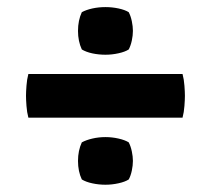

<svg xmlns="http://www.w3.org/2000/svg" viewBox="-20 -582 580 528"><path d="M194.5 -497Q194.5 -526 205 -548.5Q217 -555 234.2 -558.8Q251.5 -562.5 270 -562.5Q288 -562.5 305.8 -558.8Q323.5 -555 334 -548.5Q339.5 -538 342.5 -523.8Q345.5 -509.5 345.5 -497Q345.5 -484.5 342.5 -470.5Q339.5 -456.5 334 -446Q324 -439.5 306 -435.5Q288 -431.5 270 -431.5Q251.5 -431.5 234 -435.2Q216.5 -439 205 -446Q194.5 -468.5 194.5 -497ZM194.5 -139.5Q194.5 -168 205 -190.5Q217 -197 234.2 -201Q251.5 -205 270 -205Q288 -205 305.8 -201Q323.5 -197 334 -190.5Q339.5 -180 342.5 -165.8Q345.5 -151.5 345.5 -139.5Q345.5 -127 342.5 -112.8Q339.5 -98.5 334 -88.5Q324 -82 306 -78Q288 -74 270 -74Q251.5 -74 234 -77.8Q216.5 -81.5 205 -88.5Q194.5 -110.5 194.5 -139.5ZM58 -258.5Q54 -273.5 52.8 -290.8Q51.5 -308 51.5 -318.5Q51.5 -329 52.8 -346.2Q54 -363.5 58 -378.5H482Q486 -363.5 487.2 -346.2Q488.5 -329 488.5 -318.5Q488.5 -308 487.2 -290.8Q486 -273.5 482 -258.5Z"/></svg>

Font: Signika Negative Light
Style: Bold
Weight: 700
Version: Version 2.001